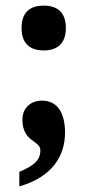

<svg xmlns="http://www.w3.org/2000/svg" viewBox="-20 -511 313 685"><path d="M136 -331C179 -331 215 -351 215 -411C215 -472 179 -491 136 -491C92 -491 57 -472 57 -411C57 -351 92 -331 136 -331ZM49 154C167 120 212 45 212 -38C212 -108 185 -152 130 -152C92 -152 60 -128 60 -84C60 -3 124 -11 124 25C124 63 98 81 49 102Z"/></svg>

Font: Noto Serif Devanagari Condensed ExtraBold
Style: Regular
Weight: 800
Width: 3
Designer: Universal Thirst, Indian Type Foundry and the Monotype Design Team
Foundry: Monotype Imaging Inc.
Version: Version 2.004